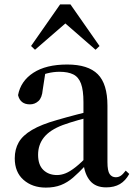

<svg xmlns="http://www.w3.org/2000/svg" viewBox="-20 -836 613 872"><path d="M188 16Q127 16 87 -19Q47 -54 47 -117Q47 -158 65 -189.5Q83 -221 125.5 -246Q168 -271 239 -291Q280 -303 328 -315.5Q376 -328 416 -337V-312Q376 -302 335.5 -290.5Q295 -279 265 -268Q207 -246 180 -212.5Q153 -179 153 -133Q153 -87 177 -64Q201 -41 239 -41Q258 -41 278 -49Q298 -57 324 -77.5Q350 -98 385 -135L398 -84H368Q338 -52 312 -29.5Q286 -7 256.5 4.5Q227 16 188 16ZM462 15Q414 15 389 -15Q364 -45 359 -96V-99V-372Q359 -426 348 -456Q337 -486 313 -498Q289 -510 250 -510Q223 -510 195 -503Q167 -496 132 -480L186 -506L174 -428Q171 -392 154.5 -377Q138 -362 116 -362Q72 -362 62 -404Q74 -468 131.5 -505.5Q189 -543 285 -543Q380 -543 424 -499Q468 -455 468 -356V-100Q468 -60 478 -45.5Q488 -31 506 -31Q518 -31 528 -37.5Q538 -44 551 -61L567 -46Q550 -15 524.5 0Q499 15 462 15ZM414 -610 243 -759H311L139 -610L121 -627L253 -816H300L432 -627Z"/></svg>

Font: Noto Serif TC SemiBold
Style: Regular
Weight: 600
Version: Version 2.002-H1;hotconv 1.1.0;makeotfexe 2.6.0